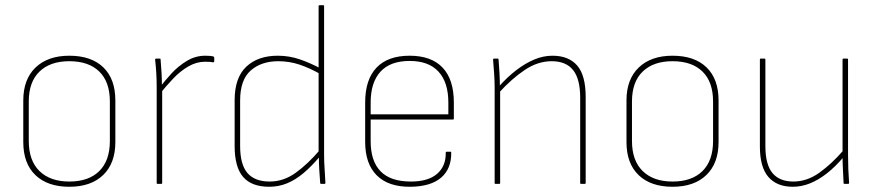

<svg xmlns="http://www.w3.org/2000/svg" viewBox="-20 -703 3349 734"><path d="M245 11Q162 11 115.5 -33.5Q69 -78 69 -160V-319Q69 -400 116 -445Q163 -490 245 -490Q329 -490 375 -445.5Q421 -401 421 -319V-160Q421 -79 374.5 -34Q328 11 245 11ZM245 -9Q319 -9 359.5 -49Q400 -89 400 -164V-315Q400 -390 359.5 -429.5Q319 -469 245 -469Q172 -469 131 -429.5Q90 -390 90 -315V-164Q90 -89 131 -49Q172 -9 245 -9Z M582 0Q579 0 579 -3V-368Q579 -397 577.5 -423Q576 -449 573 -475Q573 -479 577 -479H591Q594 -479 594 -475Q596 -451 597.5 -425.5Q599 -400 599 -373L600 -361V-3Q600 0 596 0ZM590 -343V-368Q609 -393 635 -421.5Q661 -450 694 -470Q727 -490 765 -490Q786 -490 796 -487Q799 -486 799 -482Q799 -478 799 -475Q799 -472 799 -469Q799 -464 793 -465Q789 -466 781.5 -466.5Q774 -467 764 -467Q731 -467 700 -449Q669 -431 642 -402.5Q615 -374 590 -343Z M1009 11Q942 11 909.5 -26.5Q877 -64 877 -145V-320Q877 -406 921.5 -448Q966 -490 1042 -490Q1086 -490 1126.5 -476Q1167 -462 1208 -440V-418Q1164 -443 1125 -456Q1086 -469 1044 -469Q979 -469 938.5 -433.5Q898 -398 898 -319V-145Q898 -74 926 -41.5Q954 -9 1011 -9Q1064 -9 1110.5 -42.5Q1157 -76 1203 -130V-105Q1171 -67 1140 -41Q1109 -15 1077 -2Q1045 11 1009 11ZM1208 0Q1204 0 1204 -4Q1202 -29 1200.5 -55Q1199 -81 1199 -106L1198 -116V-680Q1198 -683 1202 -683H1216Q1219 -683 1219 -680V-110Q1219 -83 1221 -56.5Q1223 -30 1224 -4Q1224 0 1220 0Z M1550 11Q1465 12 1420.5 -32.5Q1376 -77 1376 -160V-311Q1376 -399 1419.5 -444.5Q1463 -490 1546 -490Q1629 -490 1672 -444.5Q1715 -399 1715 -311V-250Q1715 -246 1712 -246H1397V-163Q1397 -87 1435 -48Q1473 -9 1551 -9Q1617 -9 1651 -38.5Q1685 -68 1684 -119Q1684 -123 1688 -123H1703Q1705 -123 1705 -120Q1706 -58 1666.5 -24Q1627 10 1550 11ZM1397 -266H1694V-311Q1694 -388 1656.5 -429Q1619 -470 1546 -470Q1472 -470 1434.5 -429Q1397 -388 1397 -311Z M2201 0Q2198 0 2198 -3V-330Q2198 -401 2171 -435Q2144 -469 2089 -469Q2036 -469 1986 -435.5Q1936 -402 1887 -348V-372Q1920 -409 1954 -435Q1988 -461 2022.5 -475.5Q2057 -490 2092 -490Q2154 -490 2186.5 -452.5Q2219 -415 2219 -332V-3Q2219 0 2215 0ZM1874 0Q1871 0 1871 -3V-368Q1871 -394 1869 -422Q1867 -450 1865 -475Q1865 -479 1869 -479H1883Q1886 -479 1886 -475Q1888 -451 1889.5 -424Q1891 -397 1891 -371L1892 -363V-3Q1892 0 1888 0Z M2551 11Q2468 11 2421.5 -33.5Q2375 -78 2375 -160V-319Q2375 -400 2422 -445Q2469 -490 2551 -490Q2635 -490 2681 -445.5Q2727 -401 2727 -319V-160Q2727 -79 2680.5 -34Q2634 11 2551 11ZM2551 -9Q2625 -9 2665.5 -49Q2706 -89 2706 -164V-315Q2706 -390 2665.5 -429.5Q2625 -469 2551 -469Q2478 -469 2437 -429.5Q2396 -390 2396 -315V-164Q2396 -89 2437 -49Q2478 -9 2551 -9Z M3011 11Q2950 11 2917.5 -26.5Q2885 -64 2885 -143V-475Q2885 -479 2888 -479H2902Q2906 -479 2906 -475V-145Q2906 -74 2933 -41.5Q2960 -9 3013 -9Q3065 -9 3112 -42.5Q3159 -76 3205 -129L3206 -104Q3174 -66 3141.5 -40.5Q3109 -15 3076.5 -2Q3044 11 3011 11ZM3209 0Q3205 0 3205 -3Q3204 -29 3202.5 -54.5Q3201 -80 3201 -106V-116V-475Q3201 -479 3204 -479H3218Q3222 -479 3222 -475V-111Q3222 -83 3223 -56.5Q3224 -30 3226 -4Q3226 0 3222 0Z"/></svg>

Font: Sofia Sans Semi Condensed Thin
Style: Regular
Weight: 250
Version: Version 4.100